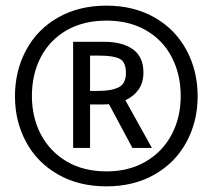

<svg xmlns="http://www.w3.org/2000/svg" viewBox="-20 -828 752 680"><path d="M357 -808Q259 -808 185.5 -766Q112 -724 72.5 -650.5Q33 -577 33 -487Q33 -398 72.5 -325Q112 -252 185.5 -210Q259 -168 357 -168Q454 -168 527.5 -210Q601 -252 640.5 -325Q680 -398 680 -487Q680 -577 640.5 -650.5Q601 -724 527.5 -766Q454 -808 357 -808ZM357 -755Q437 -755 496.5 -721Q556 -687 588 -626Q620 -565 620 -488Q620 -412 588 -351.5Q556 -291 496.5 -256Q437 -221 357 -221Q276 -221 216.5 -256Q157 -291 125 -351.5Q93 -412 93 -488Q93 -566 125 -626.5Q157 -687 216.5 -721Q276 -755 357 -755ZM488 -571Q488 -627 450.5 -653.5Q413 -680 349 -680H239V-304H299V-458H338Q359 -458 366 -459L449 -304H518L424 -473Q453 -486 470.5 -510.5Q488 -535 488 -571ZM426 -569Q426 -532 400.5 -519Q375 -506 329 -506H299V-631H333Q381 -631 403.5 -620Q426 -609 426 -569Z"/></svg>

Font: Catamaran
Style: Regular
Weight: 400
Designer: Pria Ravichandran
Version: Version 1.000;PS 001.000;hotconv 1.0.70;makeotf.lib2.5.58329